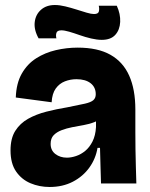

<svg xmlns="http://www.w3.org/2000/svg" viewBox="-20 -732 598 766"><path d="M178 14Q137 14 101.5 -1Q66 -16 44 -48Q22 -80 22 -132Q22 -180 41 -210Q60 -240 92 -258Q124 -276 165 -286.5Q206 -297 249 -304Q295 -313 319 -318.5Q343 -324 352.5 -332.5Q362 -341 362 -356Q362 -384 341.5 -400Q321 -416 285 -416Q261 -416 239 -407.5Q217 -399 202.5 -379Q188 -359 186 -324L43 -343Q45 -400 67 -438.5Q89 -477 124.5 -499.5Q160 -522 203 -532Q246 -542 290 -542Q370 -542 420.5 -513.5Q471 -485 495.5 -430Q520 -375 520 -295V-205Q520 -171 520.5 -136.5Q521 -102 522 -68Q523 -34 524 0H383Q382 -32 381 -67.5Q380 -103 379 -142H369Q362 -99 336.5 -63.5Q311 -28 270.5 -7Q230 14 178 14ZM247 -103Q264 -103 283.5 -109.5Q303 -116 320 -130Q337 -144 349 -167.5Q361 -191 363 -225V-265H388Q377 -253 357 -245Q337 -237 314 -233Q291 -229 268 -224.5Q245 -220 225.5 -212.5Q206 -205 194 -192.5Q182 -180 182 -158Q182 -132 201 -117.5Q220 -103 247 -103ZM386 -573Q367 -573 343.5 -578.5Q320 -584 297.5 -592Q275 -600 256 -605.5Q237 -611 225 -611Q208 -611 205 -600.5Q202 -590 205 -579H134Q115 -613 118.5 -643.5Q122 -674 143.5 -693Q165 -712 199 -712Q218 -712 240.5 -706.5Q263 -701 285 -694Q307 -687 325.5 -681.5Q344 -676 355 -676Q372 -676 374.5 -686.5Q377 -697 374 -709H446Q461 -676 459.5 -644.5Q458 -613 440 -593Q422 -573 386 -573Z"/></svg>

Font: Bricolage Grotesque 72pt ExtraBold
Style: Regular
Weight: 800
Designer: Mathieu Triay
Foundry: Atelier Triay
Version: Version 1.001;gftools[0.9.33.dev8+g029e19f]